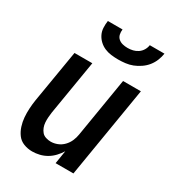

<svg xmlns="http://www.w3.org/2000/svg" viewBox="-181 -842 862 952"><g transform="rotate(30 250.0 -366.0)"><path d="M152 8Q126 8 103 -1Q80 -10 66 -29Q52 -48 44.5 -71.5Q37 -95 35 -119.5Q33 -144 34.5 -170Q36 -196 40 -221L90 -520H192L140 -207Q138 -193 137 -178Q136 -163 137 -149Q138 -135 143 -122Q148 -109 156.5 -99Q165 -89 179 -84.5Q193 -80 207 -80Q226 -80 245 -87.5Q264 -95 278.5 -110Q293 -125 301 -143.5Q309 -162 312 -181L368 -520H470L384 0H282L294 -75Q283 -57 267.5 -40.5Q252 -24 233 -13Q214 -2 193 3Q172 8 152 8ZM293 -600Q273 -600 253 -602.5Q233 -605 215.5 -612.5Q198 -620 184 -633Q170 -646 161.5 -663Q153 -680 152 -700Q151 -720 154 -740H238Q236 -725 239 -711.5Q242 -698 252 -689Q262 -680 276 -676.5Q290 -673 305 -673Q320 -673 335 -676.5Q350 -680 363 -689Q376 -698 384 -711.5Q392 -725 394 -740H478Q475 -720 467 -700Q459 -680 445.5 -663Q432 -646 413 -633Q394 -620 374.5 -612.5Q355 -605 334 -602.5Q313 -600 293 -600Z"/></g></svg>

Font: Iosevka SS18 Semibold
Style: Italic
Weight: 600
Italic angle: -9°
Monospace: yes
Designer: Belleve Invis
Foundry: Belleve Invis
Version: Version 25.1.1; ttfautohint (v1.8.4)